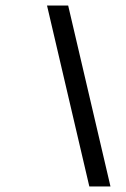

<svg xmlns="http://www.w3.org/2000/svg" viewBox="-20 -670 452 690"><path d="M225 -650 377 0H301L149 -650Z"/></svg>

Font: Overused Grotesk
Style: Italic
Weight: 400
Italic angle: -10°
Version: Version 0.003